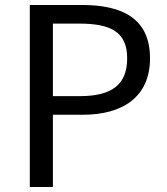

<svg xmlns="http://www.w3.org/2000/svg" viewBox="-20 -753 672 773"><path d="M100 0H193V-291H314C474 -291 584 -363 584 -518C584 -678 474 -733 309 -733H100ZM193 -366V-658H298C427 -658 492 -624 492 -518C492 -413 431 -366 302 -366Z"/></svg>

Font: Noto Sans JP Regular
Style: Regular
Weight: 400
Designer: Ryoko NISHIZUKA (kana & ideographs); Paul D. Hunt (Latin, Greek & Cyrillic); Wenlong ZHANG (bopomofo); Sandoll Communica
Foundry: Adobe Systems Incorporated
Version: Version 1.004;PS 1.004;hotconv 1.0.82;makeotf.lib2.5.63406